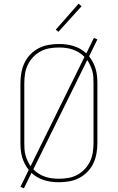

<svg xmlns="http://www.w3.org/2000/svg" viewBox="-20 -982 640 1043"><path d="M110 41 91 33 136 -59Q124 -74 115 -91.5Q106 -109 100.5 -127.5Q95 -146 93 -165.5Q91 -185 91 -205V-530Q91 -559 96 -587Q101 -615 113 -640.5Q125 -666 145 -686.5Q165 -707 190 -720Q215 -733 243.5 -738Q272 -743 300 -743Q320 -743 340 -740.5Q360 -738 379.5 -732Q399 -726 416.5 -716Q434 -706 449 -692L490 -776L509 -768L464 -676Q476 -661 485 -643.5Q494 -626 499.5 -607.5Q505 -589 507 -569.5Q509 -550 509 -530V-205Q509 -176 504 -148Q499 -120 487 -94.5Q475 -69 455 -48.5Q435 -28 410 -15Q385 -2 356.5 3Q328 8 300 8Q280 8 260 5.5Q240 3 220.5 -3Q201 -9 183.5 -19Q166 -29 151 -43ZM146 -79 439 -673Q426 -686 409.5 -696.5Q393 -707 375 -713Q357 -719 338 -721.5Q319 -724 300 -724Q274 -724 248.5 -719.5Q223 -715 200.5 -703Q178 -691 160 -672Q142 -653 131 -630Q120 -607 116 -581.5Q112 -556 112 -530V-205Q112 -188 113 -171.5Q114 -155 118.5 -139Q123 -123 130 -108Q137 -93 146 -79ZM300 -11Q326 -11 351.5 -15.5Q377 -20 399.5 -32Q422 -44 440 -63Q458 -82 469 -105Q480 -128 484 -153.5Q488 -179 488 -205V-530Q488 -547 487 -563.5Q486 -580 481.5 -596Q477 -612 470 -627Q463 -642 454 -656L161 -62Q174 -49 190.5 -38.5Q207 -28 225 -22Q243 -16 262 -13.5Q281 -11 300 -11ZM297 -809 283 -821 407 -962 423 -948Z"/></svg>

Font: Iosevka SS04 Thin Extended
Style: Regular
Weight: 100
Width: 7
Monospace: yes
Designer: Belleve Invis
Foundry: Belleve Invis
Version: Version 19.0.0; ttfautohint (v1.8.4)